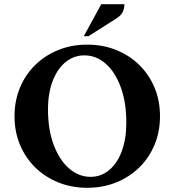

<svg xmlns="http://www.w3.org/2000/svg" viewBox="-20 -882 829 912"><path d="M394 10Q320 10 257 -15.5Q194 -41 147.5 -86.5Q101 -132 75 -194Q49 -256 49 -330Q49 -404 75 -466Q101 -528 147.5 -573.5Q194 -619 257 -644.5Q320 -670 394 -670Q469 -670 532 -644.5Q595 -619 641.5 -573.5Q688 -528 714 -466Q740 -404 740 -330Q740 -256 714 -194Q688 -132 641.5 -86.5Q595 -41 532 -15.5Q469 10 394 10ZM410 -42Q460 -42 498.5 -74Q537 -106 558.5 -164Q580 -222 580 -300Q580 -396 553.5 -468Q527 -540 482 -579.5Q437 -619 381 -619Q331 -619 292 -587.5Q253 -556 230.5 -498Q208 -440 208 -362Q208 -266 235 -194Q262 -122 308 -82Q354 -42 410 -42ZM378 -710 461 -862H571Q571 -843 563 -825.5Q555 -808 531 -793L400 -710Z"/></svg>

Font: Spectral
Style: Bold
Weight: 700
Designer: Jean-Baptiste Levee
Foundry: Production Type
Version: Version 2.001